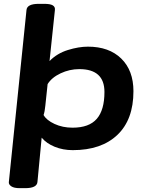

<svg xmlns="http://www.w3.org/2000/svg" viewBox="-20 -774 757 1000"><path d="M83 206Q53 206 39 196.5Q25 187 26 175L118 -722Q121 -754 182 -754H210Q242 -754 255 -746Q268 -738 266 -722L238 -456Q277 -496 333.5 -513.5Q390 -531 438 -531Q548 -531 611.5 -469Q675 -407 675 -299Q675 -151 591.5 -71.5Q508 8 359 8Q308 8 265 -9.5Q222 -27 197 -57L175 174Q172 206 111 206ZM358 -109Q444 -109 484 -155Q524 -201 524 -295Q524 -414 393 -414Q342 -414 295.5 -392Q249 -370 228 -336L216 -223Q213 -192 207 -175Q222 -148 264 -128.5Q306 -109 358 -109Z"/></svg>

Font: Asap Expanded Expanded Regular
Style: Bold Italic
Weight: 700
Width: 7
Italic angle: -6°
Designer: Pablo Cosgaya
Foundry: Omnibus-Type
Version: Version 3.001; ttfautohint (v1.8.4.7-5d5b)